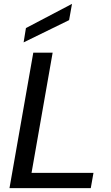

<svg xmlns="http://www.w3.org/2000/svg" viewBox="-20 -972 576 992"><path d="M29 0 152 -700H252L143 -79H463L449 0ZM102 -753 114 -827 352 -952 337 -868Z"/></svg>

Font: DM Sans 24pt Medium
Style: Italic
Weight: 500
Italic angle: -10°
Designer: Colophon Foundry, Jonny Pinhorn
Foundry: Colophon Foundry
Version: Version 4.004;gftools[0.9.30]